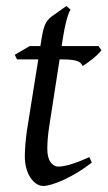

<svg xmlns="http://www.w3.org/2000/svg" viewBox="-20 -594 355 634"><path d="M283.2 -57.1Q259.3 -38.6 235.4 -24.2Q211.4 -9.8 189.9 0Q168.5 9.8 151.1 14.9Q133.8 20 123 20Q110.8 20 99.9 12.7Q88.9 5.4 80.3 -7.6Q71.8 -20.5 66.9 -38.6Q62 -56.6 62 -78.1Q62 -87.4 62.5 -96.7Q63 -106 63.7 -116Q64.5 -126 65.7 -137.2Q66.9 -148.4 68.8 -162.1L106.4 -397.9H36.1L28.8 -413.1L78.1 -441.9H113.3L116.2 -459Q119.1 -479 122.3 -492.2Q125.5 -505.4 129.6 -514.2Q133.8 -522.9 138.7 -528.6Q143.6 -534.2 149.9 -539.1L199.2 -574.2L212.9 -562Q209.5 -557.6 205.6 -546.4Q202.1 -536.6 197.5 -518.6Q192.9 -500.5 188 -470.2L183.6 -441.9H305.2L314.9 -428.2Q310.1 -421.4 301.5 -413.3Q293 -405.3 283.7 -397.9Q274.4 -390.6 265.9 -384.5Q257.3 -378.4 252.9 -376Q250 -382.8 244.9 -387Q239.7 -391.1 231 -393.6Q222.2 -396 209.2 -397Q196.3 -397.9 178.2 -397.9H176.8L142.1 -173.8Q140.6 -164.6 139.4 -154.1Q138.2 -143.6 137.5 -134Q136.7 -124.5 136.5 -116.2Q136.2 -107.9 136.2 -103Q136.2 -72.8 147.2 -58.3Q158.2 -43.9 171.9 -43.9Q189 -43.9 213.6 -51.3Q238.3 -58.6 274.9 -75.2Z"/></svg>

Font: Gentium Plus
Style: Italic
Weight: 400
Italic angle: -8°
Designer: J. Victor Gaultney, Annie Olsen, Iska Routamaa
Foundry: SIL International
Version: Version 1.510